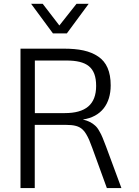

<svg xmlns="http://www.w3.org/2000/svg" viewBox="-20 -959 707 979"><path d="M320.8 -788.6 432.1 -939.5H370.1L282.7 -829.1L197.8 -939.5H138.7L250 -788.6ZM157.7 -650.4H305.2H318.4C422.4 -650.4 470.2 -616.2 470.2 -521C470.2 -425.8 416 -382.3 310.5 -382.3H157.7ZM157.2 0V-322.3H315.4C357.9 -322.3 382.8 -315.9 401.4 -298.3C413.1 -288.1 425.3 -266.6 434.6 -245.6C439 -235.4 444.3 -221.2 450.7 -204.1L524.9 0H599.1L520.5 -212.4L502.9 -257.3C498.5 -268.6 492.7 -279.8 485.8 -291.5C479.5 -303.2 472.2 -312.5 464.8 -318.8C450.7 -332 430.2 -343.3 402.3 -349.6C496.6 -363.3 544.4 -429.7 544.4 -523.9C544.4 -593.8 523.4 -642.1 480.5 -670.9C438 -699.7 382.8 -710.9 304.2 -710.9H84.5V0Z"/></svg>

Font: Ride Light
Style: Regular
Weight: 300
Version: Version 3.000